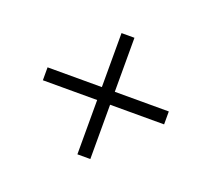

<svg xmlns="http://www.w3.org/2000/svg" viewBox="-82 -674 692 628"><g transform="rotate(20 264.0 -360.0)"><path d="M53 -338H242V-149H287V-338H475V-383H287V-571H242V-383H53Z"/></g></svg>

Font: Aspekta 200
Style: Regular
Weight: 200
Designer: Ivo Dolenc
Version: Version 2.000